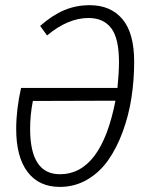

<svg xmlns="http://www.w3.org/2000/svg" viewBox="-20 -716 574 747"><path d="M329.1 -695.8Q410.6 -695.8 456.3 -641.6Q502 -587.4 502 -476.1Q502 -404.8 491.5 -336.2Q481 -267.6 457.8 -204.3Q434.6 -141.1 401.4 -93.5Q368.2 -45.9 319.6 -17.3Q271 11.2 212.9 11.2Q131.3 11.2 87.2 -47.1Q43 -105.5 43 -213.9Q43 -290 62 -374H437Q442.9 -432.6 442.9 -475.1Q442.9 -566.4 412.8 -606.2Q382.8 -646 324.2 -646Q244.6 -646 163.1 -578.1L136.2 -615.2Q184.1 -657.2 230 -676.5Q275.9 -695.8 329.1 -695.8ZM212.9 -38.1Q373.5 -38.1 429.2 -324.2L107.9 -323.2Q97.2 -269.5 97.2 -214.8Q97.2 -38.1 212.9 -38.1Z"/></svg>

Font: Fira Sans Compressed Light
Style: Italic
Weight: 300
Width: 3
Italic angle: -8°
Designer: Carrois Corporate & Edenspiekermann AG
Foundry: Carrois Corporate GbR & Edenspiekermann AG
Version: Version 4.203;PS 004.203;hotconv 1.0.88;makeotf.lib2.5.64775